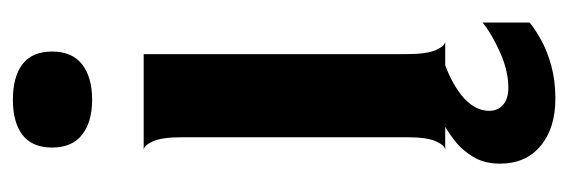

<svg xmlns="http://www.w3.org/2000/svg" viewBox="-312 -399 882 298"><g transform="rotate(-90 129.0 -250.0)"><path d="M45 0Q52 0 58.5 -14Q65 -28 65 -60V-408Q65 -440 58.5 -454Q52 -468 45 -468H194V-60Q194 -28 200.5 -14Q207 0 214 0ZM123 -548Q89 -548 69 -563.5Q49 -579 49 -610Q49 -641 68.5 -656Q88 -671 123 -671Q159 -671 178.5 -656Q198 -641 198 -610Q198 -579 178 -563.5Q158 -548 123 -548ZM125 171Q79 171 51.5 148Q24 125 24 85Q24 61 34.5 43.5Q45 26 60 14.5Q75 3 85 -2H183Q170 2 156 9Q142 16 130.5 25Q119 34 112.5 45Q106 56 106 68Q106 82 115.5 90Q125 98 142 98Q168 98 197 85Q226 72 243 58V131Q235 138 217.5 148Q200 158 176.5 164.5Q153 171 125 171Z"/></g></svg>

Font: Red Rose SemiBold
Style: Regular
Weight: 600
Designer: Jaikishan Patel
Version: Version 2.000